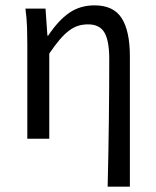

<svg xmlns="http://www.w3.org/2000/svg" viewBox="-20 -518 581 717"><path d="M382 179Q385 59 386.5 -66Q388 -191 388 -297Q388 -366 370 -396.5Q352 -427 309 -427Q289 -427 271.5 -421.5Q254 -416 237 -403Q220 -390 202.5 -369.5Q185 -349 164 -318V0H82V-353Q82 -382 81 -415Q80 -448 75 -486H150L157 -385H160Q198 -442 238.5 -470Q279 -498 333 -498Q404 -498 434.5 -450Q465 -402 465 -308V179Z"/></svg>

Font: CV Source Sans
Style: Regular
Weight: 400
Designer: Paul D. Hunt
Foundry: Adobe Systems Incorporated
Version: Version 3.001